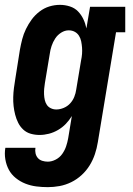

<svg xmlns="http://www.w3.org/2000/svg" viewBox="-28 -548 548 791"><path d="M169 223Q145 223 121.5 220Q98 217 76.5 208.5Q55 200 37 185.5Q19 171 8.5 151.5Q-2 132 -6 108.5Q-10 85 -6 61H118Q116 73 118.5 84Q121 95 128 103Q135 111 146 114.5Q157 118 169 118Q185 118 201.5 109.5Q218 101 228.5 86Q239 71 244.5 54.5Q250 38 253 21L268 -70Q257 -52 243 -37.5Q229 -23 211 -12.5Q193 -2 173.5 3Q154 8 135 8Q116 8 98.5 3Q81 -2 68 -14Q55 -26 47 -42Q39 -58 34.5 -75.5Q30 -93 28 -111Q26 -129 26.5 -148Q27 -167 29.5 -186Q32 -205 35 -223L54 -343Q58 -365 63.5 -386.5Q69 -408 79 -428.5Q89 -449 102.5 -467.5Q116 -486 135 -500.5Q154 -515 175.5 -521.5Q197 -528 219 -528Q240 -528 260 -521.5Q280 -515 293.5 -501Q307 -487 315.5 -469Q324 -451 328 -431L343 -520H488V-415H450L375 38Q371 63 363 87Q355 111 341.5 133Q328 155 308.5 173Q289 191 265.5 202.5Q242 214 217.5 218.5Q193 223 169 223ZM204 -97Q219 -97 234.5 -103.5Q250 -110 261 -122Q272 -134 278 -149Q284 -164 286 -179L306 -299Q309 -313 310 -326Q311 -339 310 -352Q309 -365 306.5 -377.5Q304 -390 297.5 -400.5Q291 -411 280 -417Q269 -423 255 -423Q239 -423 224 -413.5Q209 -404 199.5 -389.5Q190 -375 184.5 -358.5Q179 -342 177 -326L157 -206Q155 -194 154 -182.5Q153 -171 153.5 -159Q154 -147 156.5 -136Q159 -125 165 -116Q171 -107 181.5 -102Q192 -97 204 -97Z"/></svg>

Font: Iosevka Curly Slab Extrabold
Style: Italic
Weight: 800
Italic angle: -9°
Monospace: yes
Designer: Belleve Invis
Foundry: Belleve Invis
Version: Version 22.1.2; ttfautohint (v1.8.4)